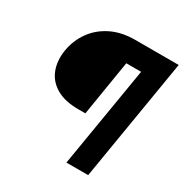

<svg xmlns="http://www.w3.org/2000/svg" viewBox="-168 -861 952 993"><g transform="rotate(30 308.0 -364.0)"><path d="M580.1 -599.6H376.5L322.8 -269.5H280.3Q199.7 -269.5 148.9 -299.3Q98.1 -329.1 78.1 -381.1Q58.1 -433.1 68.8 -499Q80.1 -564.5 117.2 -616Q154.3 -667.5 214.8 -697.5Q275.4 -727.5 356 -727.5H601.6ZM365.2 0 486.3 -727.5H615.7L495.1 0Z"/></g></svg>

Font: Inter 16pt ExtraBold
Style: Italic
Weight: 800
Italic angle: -9.3988°
Version: Version 4.001;git-66647c0bb